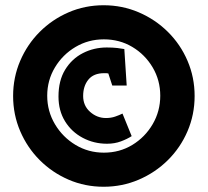

<svg xmlns="http://www.w3.org/2000/svg" viewBox="-20 -739 792 732"><path d="M375 -27Q304 -27 241.5 -54Q179 -81 131.5 -128.5Q84 -176 57 -239Q30 -302 30 -373Q30 -444 57 -507Q84 -570 131.5 -617.5Q179 -665 241.5 -692Q304 -719 375 -719Q446 -719 509 -692Q572 -665 620 -617.5Q668 -570 695 -507Q722 -444 722 -373Q722 -302 695 -239Q668 -176 620 -128.5Q572 -81 509 -54Q446 -27 375 -27ZM388 -191Q338 -191 295.5 -213.5Q253 -236 228 -276.5Q203 -317 203 -371Q203 -432 228.5 -473.5Q254 -515 296 -536.5Q338 -558 387 -558Q410 -558 427 -556Q444 -554 454 -552L463 -413H408L393 -459Q389 -460 385 -460Q381 -460 377 -460Q337 -460 317 -435.5Q297 -411 297 -373Q297 -336 323.5 -312.5Q350 -289 384 -289Q403 -289 419 -294.5Q435 -300 447 -306L482 -220Q465 -209 441 -200Q417 -191 388 -191ZM376 -157Q436 -157 484.5 -186.5Q533 -216 562 -265.5Q591 -315 591 -374Q591 -433 562 -482Q533 -531 484.5 -560Q436 -589 376 -589Q317 -589 268 -560Q219 -531 189.5 -482Q160 -433 160 -374Q160 -315 189.5 -265.5Q219 -216 268 -186.5Q317 -157 376 -157Z"/></svg>

Font: Kreon Light
Style: Bold
Weight: 700
Version: Version 2.002